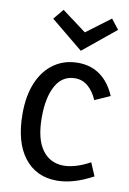

<svg xmlns="http://www.w3.org/2000/svg" viewBox="-93 -883 639 951"><g transform="rotate(10 227.0 -407.5)"><path d="M261 12Q157 12 97 -65.5Q37 -143 37 -286Q37 -378 65.5 -444Q94 -510 145.5 -545.5Q197 -581 265 -581Q329 -581 376 -547.5Q423 -514 452 -447L375 -413Q357 -455 329 -479Q301 -503 264 -503Q200 -503 167 -444Q134 -385 134 -284Q134 -176 173.5 -121.5Q213 -67 282 -67Q309 -67 342 -76.5Q375 -86 414 -107L442 -41Q392 -14 347 -1Q302 12 261 12ZM105 -775 148 -827 278 -730H264L392 -826L431 -776L267 -642Z"/></g></svg>

Font: Yaldevi Medium
Style: Regular
Weight: 500
Designer: Sol Matas, Rajitha Manaperi, Kosala Senevirathne
Foundry: Mooniak
Version: Version 1.100